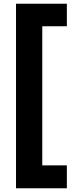

<svg xmlns="http://www.w3.org/2000/svg" viewBox="-20 -831 432 1031"><path d="M66 180V-811H339V-690H207V57H339V180Z"/></svg>

Font: DM Sans 18pt Black
Style: Regular
Weight: 900
Designer: Colophon Foundry, Jonny Pinhorn
Foundry: Colophon Foundry
Version: Version 4.004;gftools[0.9.30]